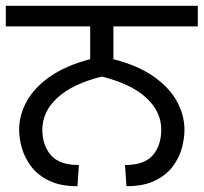

<svg xmlns="http://www.w3.org/2000/svg" viewBox="-27 -642 702 662"><path d="M240 0Q181 0 142 -19Q103 -38 80.5 -68Q58 -98 48.5 -131.5Q39 -165 39 -194Q39 -245 65 -292.5Q91 -340 145.5 -378Q200 -416 284 -438V-551H-7V-622H655V-551H364V-438Q449 -416 503 -378Q557 -340 583 -292.5Q609 -245 609 -194Q609 -165 600 -131.5Q591 -98 568.5 -68Q546 -38 507 -19Q468 0 409 0L404 -73Q471 -73 500 -107Q529 -141 529 -195Q529 -257 477 -305Q425 -353 324 -378Q223 -353 171 -305Q119 -257 119 -195Q119 -141 148.5 -107Q178 -73 245 -73Z"/></svg>

Font: hexugurmukhi05
Style: Book
Weight: 400
Designer: Jelle Bosma - Monotype Design Team
Foundry: Monotype Imaging Inc.
Version: Version 2.003